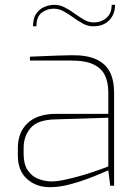

<svg xmlns="http://www.w3.org/2000/svg" viewBox="-20 -770 580 796"><path d="M187 6Q130 6 92 -28Q54 -62 54 -126V-157Q54 -221 94.5 -259.5Q135 -298 213 -298H429V-387Q429 -427 415.5 -456.5Q402 -486 368.5 -502.5Q335 -519 274 -519H104V-535Q135 -536 178 -538Q221 -540 276 -541Q340 -542 379 -524Q418 -506 435.5 -471.5Q453 -437 453 -387V0H437L429 -64Q428 -64 404.5 -53.5Q381 -43 344 -29Q307 -15 265.5 -4.5Q224 6 187 6ZM187 -18Q211 -17 242.5 -23.5Q274 -30 306.5 -39Q339 -48 367 -57.5Q395 -67 412 -73.5Q429 -80 429 -80V-282L207 -275Q136 -273 107 -239.5Q78 -206 78 -157V-131Q78 -89 95 -64Q112 -39 137.5 -29Q163 -19 187 -18ZM117 -661Q117 -695 130.5 -714Q144 -733 164.5 -741.5Q185 -750 205 -750Q228 -750 249 -739Q270 -728 290 -713.5Q310 -699 329 -688Q348 -677 368 -677Q399 -677 421 -695.5Q443 -714 443 -750H457Q457 -711 433 -686Q409 -661 366 -661Q344 -661 324 -672Q304 -683 284 -697.5Q264 -712 244 -723Q224 -734 203 -734Q175 -734 153 -717.5Q131 -701 131 -661Z"/></svg>

Font: Exo Thin Thin
Style: Regular
Weight: 250
Version: Version 2.000